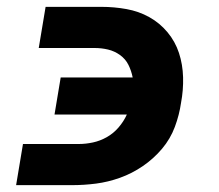

<svg xmlns="http://www.w3.org/2000/svg" viewBox="-20 -540 640 560"><path d="M27 0 47 -120H210Q230 -120 251 -124.5Q272 -129 291.5 -140Q311 -151 326 -168.5Q341 -186 350 -206H139L157 -314H367Q363 -334 354.5 -351Q346 -368 330 -379.5Q314 -391 295 -395.5Q276 -400 256 -400H93L113 -520H276Q313 -520 349 -513.5Q385 -507 415.5 -490Q446 -473 468.5 -446Q491 -419 502 -385.5Q513 -352 514 -314.5Q515 -277 508 -240Q503 -205 490 -170Q477 -135 452.5 -106Q428 -77 396.5 -55.5Q365 -34 330 -21.5Q295 -9 260 -4.5Q225 0 190 0Z"/></svg>

Font: Iosevka Etoile Heavy
Style: Italic
Weight: 900
Italic angle: -9°
Designer: Belleve Invis
Foundry: Belleve Invis
Version: Version 22.1.2; ttfautohint (v1.8.4)